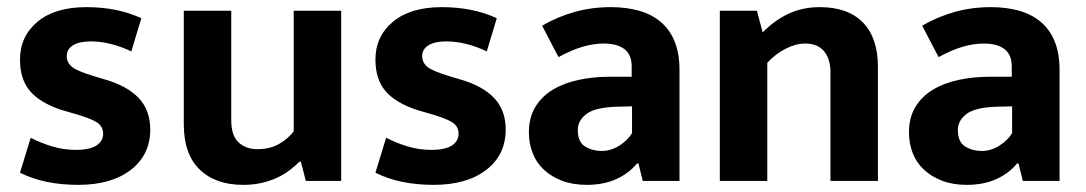

<svg xmlns="http://www.w3.org/2000/svg" viewBox="-20 -507 3042 538"><path d="M348 -363Q289 -391 234 -391Q202 -391 184.5 -380Q167 -369 167 -350Q167 -331 182.5 -319Q198 -307 245 -293L275 -284Q337 -266 369 -232Q401 -198 401 -144Q401 -73 346.5 -31Q292 11 199 11Q104 11 36 -23L66 -121Q95 -106 127 -96.5Q159 -87 192 -87Q232 -87 250.5 -99.5Q269 -112 269 -132Q269 -153 251 -164.5Q233 -176 183 -190L152 -199Q92 -219 64 -252Q36 -285 36 -340Q36 -405 85 -446Q134 -487 222 -487Q309 -487 376 -456Z M803 -477H936V0H837L823 -54H819Q808 -43 793.5 -31.5Q779 -20 759.5 -10.5Q740 -1 715.5 5Q691 11 661 11Q584 11 539.5 -32Q495 -75 495 -159V-477H628V-170Q628 -127 648.5 -108Q669 -89 701 -89Q737 -89 762.5 -104Q788 -119 803 -139Z M1344 -363Q1285 -391 1230 -391Q1198 -391 1180.5 -380Q1163 -369 1163 -350Q1163 -331 1178.5 -319Q1194 -307 1241 -293L1271 -284Q1333 -266 1365 -232Q1397 -198 1397 -144Q1397 -73 1342.5 -31Q1288 11 1195 11Q1100 11 1032 -23L1062 -121Q1091 -106 1123 -96.5Q1155 -87 1188 -87Q1228 -87 1246.5 -99.5Q1265 -112 1265 -132Q1265 -153 1247 -164.5Q1229 -176 1179 -190L1148 -199Q1088 -219 1060 -252Q1032 -285 1032 -340Q1032 -405 1081 -446Q1130 -487 1218 -487Q1305 -487 1372 -456Z M1499 -435Q1542 -460 1590 -473.5Q1638 -487 1692 -487Q1735 -487 1770.5 -477Q1806 -467 1831.5 -445.5Q1857 -424 1870.5 -390.5Q1884 -357 1884 -310V0H1781L1769 -49H1765Q1742 -21 1706.5 -5Q1671 11 1624 11Q1585 11 1555 -0.5Q1525 -12 1504 -31.5Q1483 -51 1472.5 -78Q1462 -105 1462 -136Q1462 -177 1479.5 -206.5Q1497 -236 1528 -255Q1559 -274 1600.5 -283Q1642 -292 1690 -292H1750V-321Q1750 -354 1729.5 -369.5Q1709 -385 1672 -385Q1643 -385 1612.5 -376Q1582 -367 1545 -347ZM1751 -209 1708 -208Q1647 -206 1623 -187.5Q1599 -169 1599 -143Q1599 -109 1619.5 -96.5Q1640 -84 1666 -84Q1692 -84 1715.5 -99Q1739 -114 1751 -134Z M2130 0H1997V-477H2101L2117 -416Q2150 -450 2189.5 -468.5Q2229 -487 2277 -487Q2356 -487 2398 -444Q2440 -401 2440 -319V0H2307V-305Q2307 -342 2289 -363.5Q2271 -385 2236 -385Q2210 -385 2181.5 -370.5Q2153 -356 2130 -331Z M2564 -435Q2607 -460 2655 -473.5Q2703 -487 2757 -487Q2800 -487 2835.5 -477Q2871 -467 2896.5 -445.5Q2922 -424 2935.5 -390.5Q2949 -357 2949 -310V0H2846L2834 -49H2830Q2807 -21 2771.5 -5Q2736 11 2689 11Q2650 11 2620 -0.5Q2590 -12 2569 -31.5Q2548 -51 2537.5 -78Q2527 -105 2527 -136Q2527 -177 2544.5 -206.5Q2562 -236 2593 -255Q2624 -274 2665.5 -283Q2707 -292 2755 -292H2815V-321Q2815 -354 2794.5 -369.5Q2774 -385 2737 -385Q2708 -385 2677.5 -376Q2647 -367 2610 -347ZM2816 -209 2773 -208Q2712 -206 2688 -187.5Q2664 -169 2664 -143Q2664 -109 2684.5 -96.5Q2705 -84 2731 -84Q2757 -84 2780.5 -99Q2804 -114 2816 -134Z"/></svg>

Font: Mukta Mahee
Style: Bold
Weight: 700
Designer: Shuchita Grover, Noopur Datye, Girish Dalvi, Yashodeep Gholap
Foundry: Ek Type
Version: Version 2.538;PS 1.000;hotconv 16.6.51;makeotf.lib2.5.65220;